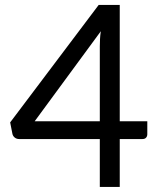

<svg xmlns="http://www.w3.org/2000/svg" viewBox="-20 -736 620 756"><path d="M451.5 -258.5H560V-207.5Q560 -199.5 555.2 -194Q550.5 -188.5 540.5 -188.5H451.5V0H373V-188.5H55.5Q45.5 -188.5 38.2 -194.2Q31 -200 29 -208.5L20 -254L368.5 -716.5H451.5ZM373 -554Q373 -567 373.8 -582Q374.5 -597 377 -613L116.5 -258.5H373Z"/></svg>

Font: LatoHex
Style: Regular
Weight: 400
Designer: Lukasz Dziedzic
Foundry: tyPoland Lukasz Dziedzic
Version: Version 1.104; Western+Polish opensource